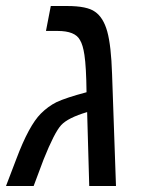

<svg xmlns="http://www.w3.org/2000/svg" viewBox="-39 -619 482 639"><path d="M130 -599H184Q251 -599 277 -580Q305 -561 318 -514Q331 -467 334 -372L347 0H258L251 -246Q187 -227 164.5 -202.5Q142 -178 106 -88L73 0H-19L15 -89Q57 -201 97 -241Q121 -265 149 -279Q181 -294 249 -312Q248 -397 242 -436Q237 -470 227 -486Q211 -516 153 -516H114Z"/></svg>

Font: Libra Sans
Style: Italic
Weight: 400
Italic angle: -12°
Foundry: Context Ltd
Version: Version 1.002